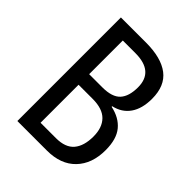

<svg xmlns="http://www.w3.org/2000/svg" viewBox="-203 -825 936 936"><g transform="rotate(45 264.5 -357.0)"><path d="M252 -714Q358 -714 413 -672Q468 -630 468 -541Q468 -473 439 -431.5Q410 -390 356 -378V-374Q418 -361 451.5 -320.5Q485 -280 485 -204Q485 -110 432 -55Q379 0 284 0H80V-714ZM257 -409Q324 -409 352 -439.5Q380 -470 380 -532Q380 -641 253 -641H166V-409ZM166 -336V-74H272Q337 -74 366.5 -109Q396 -144 396 -209Q396 -270 363.5 -303Q331 -336 263 -336Z"/></g></svg>

Font: Noto Sans Devanagari Condensed
Style: Regular
Weight: 400
Width: 3
Designer: Jelle Bosma - Monotype Design Team
Foundry: Monotype Imaging Inc.
Version: Version 2.004; ttfautohint (v1.8.4.7-5d5b)